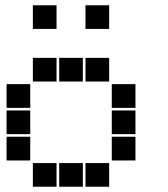

<svg xmlns="http://www.w3.org/2000/svg" viewBox="-20 -715 640 730"><path d="M106 -695Q105 -695 105 -695Q105 -695 105 -694V-606Q105 -605 105 -605Q105 -605 106 -605H194Q195 -605 195 -605Q195 -605 195 -606V-694Q195 -695 195 -695Q195 -695 194 -695ZM306 -695Q305 -695 305 -695Q305 -695 305 -694V-606Q305 -605 305 -605Q305 -605 306 -605H394Q395 -605 395 -605Q395 -605 395 -606V-694Q395 -695 395 -695Q395 -695 394 -695ZM106 -495Q105 -495 105 -495Q105 -495 105 -494V-406Q105 -405 105 -405Q105 -405 106 -405H194Q195 -405 195 -405Q195 -405 195 -406V-494Q195 -495 195 -495Q195 -495 194 -495ZM206 -495Q205 -495 205 -495Q205 -495 205 -494V-406Q205 -405 205 -405Q205 -405 206 -405H294Q295 -405 295 -405Q295 -405 295 -406V-494Q295 -495 295 -495Q295 -495 294 -495ZM306 -495Q305 -495 305 -495Q305 -495 305 -494V-406Q305 -405 305 -405Q305 -405 306 -405H394Q395 -405 395 -405Q395 -405 395 -406V-494Q395 -495 395 -495Q395 -495 394 -495ZM6 -395Q5 -395 5 -395Q5 -395 5 -394V-306Q5 -305 5 -305Q5 -305 6 -305H94Q95 -305 95 -305Q95 -305 95 -306V-394Q95 -395 95 -395Q95 -395 94 -395ZM406 -395Q405 -395 405 -395Q405 -395 405 -394V-306Q405 -305 405 -305Q405 -305 406 -305H494Q495 -305 495 -305Q495 -305 495 -306V-394Q495 -395 495 -395Q495 -395 494 -395ZM6 -295Q5 -295 5 -295Q5 -295 5 -294V-206Q5 -205 5 -205Q5 -205 6 -205H94Q95 -205 95 -205Q95 -205 95 -206V-294Q95 -295 95 -295Q95 -295 94 -295ZM406 -295Q405 -295 405 -295Q405 -295 405 -294V-206Q405 -205 405 -205Q405 -205 406 -205H494Q495 -205 495 -205Q495 -205 495 -206V-294Q495 -295 495 -295Q495 -295 494 -295ZM6 -195Q5 -195 5 -195Q5 -195 5 -194V-106Q5 -105 5 -105Q5 -105 6 -105H94Q95 -105 95 -105Q95 -105 95 -106V-194Q95 -195 95 -195Q95 -195 94 -195ZM406 -195Q405 -195 405 -195Q405 -195 405 -194V-106Q405 -105 405 -105Q405 -105 406 -105H494Q495 -105 495 -105Q495 -105 495 -106V-194Q495 -195 495 -195Q495 -195 494 -195ZM106 -95Q105 -95 105 -95Q105 -95 105 -94V-6Q105 -5 105 -5Q105 -5 106 -5H194Q195 -5 195 -5Q195 -5 195 -6V-94Q195 -95 195 -95Q195 -95 194 -95ZM206 -95Q205 -95 205 -95Q205 -95 205 -94V-6Q205 -5 205 -5Q205 -5 206 -5H294Q295 -5 295 -5Q295 -5 295 -6V-94Q295 -95 295 -95Q295 -95 294 -95ZM306 -95Q305 -95 305 -95Q305 -95 305 -94V-6Q305 -5 305 -5Q305 -5 306 -5H394Q395 -5 395 -5Q395 -5 395 -6V-94Q395 -95 395 -95Q395 -95 394 -95Z"/></svg>

Font: Doto Black
Style: Regular
Weight: 900
Version: Version 1.000